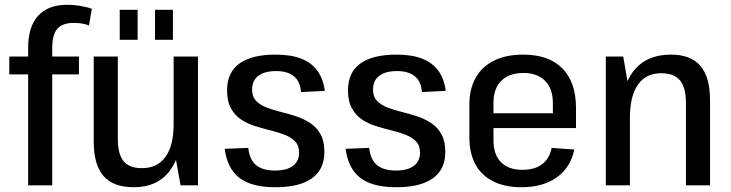

<svg xmlns="http://www.w3.org/2000/svg" viewBox="-20 -777 3064 805"><path d="M98 -576Q98 -665 140 -711Q182 -757 262 -757Q287 -757 315.5 -752.5Q344 -748 365 -740L353 -670Q339 -676 322.5 -678.5Q306 -681 290 -681Q242 -681 220.5 -656.5Q199 -632 199 -576V0H98ZM19 -540H311V-465H19Z M474 -194Q474 -131 498 -101.5Q522 -72 574 -72Q640 -72 674 -119.5Q708 -167 708 -258L745 -329V-268Q745 -133 693 -62.5Q641 8 541 8Q455 8 414 -39Q373 -86 373 -183V-540H474ZM810 0H737L708 -162V-540H810ZM557 -736V-610H482V-736ZM705 -736V-610H630V-736Z M1134 8Q1035 8 984 -31Q933 -70 922 -153L1021 -157Q1026 -108 1053.5 -85Q1081 -62 1133 -62Q1182 -62 1208 -81.5Q1234 -101 1234 -137Q1234 -167 1217.5 -184Q1201 -201 1174.5 -211.5Q1148 -222 1115.5 -230Q1083 -238 1050.5 -248Q1018 -258 991.5 -275.5Q965 -293 948.5 -322.5Q932 -352 932 -398Q932 -473 983.5 -510.5Q1035 -548 1136 -548Q1199 -548 1242 -531.5Q1285 -515 1310 -481.5Q1335 -448 1342 -396L1242 -391Q1239 -435 1212.5 -457Q1186 -479 1138 -479Q1089 -479 1063 -459Q1037 -439 1037 -402Q1037 -372 1053.5 -354.5Q1070 -337 1097 -326.5Q1124 -316 1156.5 -308Q1189 -300 1221 -289.5Q1253 -279 1280 -261.5Q1307 -244 1323.5 -215Q1340 -186 1340 -139Q1340 -67 1288 -29.5Q1236 8 1134 8Z M1641 8Q1542 8 1491 -31Q1440 -70 1429 -153L1528 -157Q1533 -108 1560.5 -85Q1588 -62 1640 -62Q1689 -62 1715 -81.5Q1741 -101 1741 -137Q1741 -167 1724.5 -184Q1708 -201 1681.5 -211.5Q1655 -222 1622.5 -230Q1590 -238 1557.5 -248Q1525 -258 1498.5 -275.5Q1472 -293 1455.5 -322.5Q1439 -352 1439 -398Q1439 -473 1490.5 -510.5Q1542 -548 1643 -548Q1706 -548 1749 -531.5Q1792 -515 1817 -481.5Q1842 -448 1849 -396L1749 -391Q1746 -435 1719.5 -457Q1693 -479 1645 -479Q1596 -479 1570 -459Q1544 -439 1544 -402Q1544 -372 1560.5 -354.5Q1577 -337 1604 -326.5Q1631 -316 1663.5 -308Q1696 -300 1728 -289.5Q1760 -279 1787 -261.5Q1814 -244 1830.5 -215Q1847 -186 1847 -139Q1847 -67 1795 -29.5Q1743 8 1641 8Z M2166 8Q2097 8 2048 -16.5Q1999 -41 1973.5 -87.5Q1948 -134 1948 -201V-339Q1948 -405 1975 -452Q2002 -499 2052.5 -523.5Q2103 -548 2174 -548Q2280 -548 2337.5 -490.5Q2395 -433 2395 -324V-240H2030V-302H2314L2298 -273V-345Q2298 -405 2265.5 -438Q2233 -471 2175 -471Q2115 -471 2082 -438.5Q2049 -406 2049 -346V-188Q2049 -129 2080.5 -97Q2112 -65 2170 -65Q2222 -65 2253 -88.5Q2284 -112 2293 -157L2388 -150Q2372 -74 2314 -33Q2256 8 2166 8Z M2856 -345Q2856 -410 2831 -440Q2806 -470 2752 -470Q2688 -470 2654.5 -422Q2621 -374 2621 -282L2581 -211V-272Q2581 -407 2635 -477.5Q2689 -548 2793 -548Q2876 -548 2916.5 -501Q2957 -454 2957 -356V0H2856ZM2520 -540H2593L2621 -378V0H2520Z"/></svg>

Font: Pathway Extreme SemiCondensed Medium
Style: Regular
Weight: 500
Width: 4
Version: Version 1.001;gftools[0.9.26]